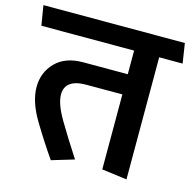

<svg xmlns="http://www.w3.org/2000/svg" viewBox="-114 -784 915 910"><g transform="rotate(15 343.5 -329.5)"><path d="M460 0V-368H282Q231 -368 205 -349Q179 -330 179 -293Q179 -247 221 -175.5Q263 -104 323 -12L213 21Q162 -52 110 -138.5Q58 -225 58 -297Q58 -369 106 -418Q154 -467 241 -467H460V-583H5L-11 -680H683L698 -583H583V16Z"/></g></svg>

Font: Palanquin SemiBold
Style: Regular
Weight: 600
Designer: Pria Ravichandran
Version: Version 1.0.4